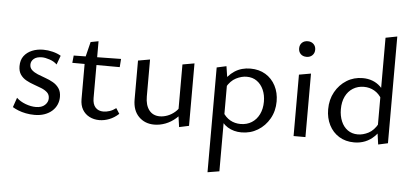

<svg xmlns="http://www.w3.org/2000/svg" viewBox="-61 -851 2731 1274"><g transform="rotate(5 1305.0 -214.5)"><path d="M183 10Q153 10 125 4.5Q97 -1 74.5 -10Q52 -19 36 -29L58 -93Q82 -70 118 -56.5Q154 -43 187 -43Q226 -43 247 -62.5Q268 -82 268 -107Q268 -132 252.5 -146.5Q237 -161 212.5 -171Q188 -181 161.5 -190Q135 -199 110.5 -212.5Q86 -226 71 -248Q56 -270 56 -304Q56 -345 76 -371.5Q96 -398 129.5 -412Q163 -426 204 -426Q235 -426 267 -418Q299 -410 322 -396L300 -336Q281 -355 251 -365Q221 -375 200 -375Q164 -375 145.5 -359Q127 -343 127 -320Q127 -298 142.5 -284Q158 -270 182 -260Q206 -250 233.5 -240.5Q261 -231 285.5 -217Q310 -203 325.5 -180.5Q341 -158 341 -123Q341 -96 330.5 -72Q320 -48 299.5 -29.5Q279 -11 249.5 -0.5Q220 10 183 10Z M614 7Q578 7 548.5 -8Q519 -23 502 -51.5Q485 -80 485 -122V-395L512 -504L564 -514V-136Q564 -94 583.5 -73Q603 -52 636 -52Q656 -52 677.5 -59Q699 -66 720 -82L743 -46Q714 -19 680.5 -6Q647 7 614 7ZM719 -355 403 -356 408 -405 723 -410Z M980 5Q917 5 876.5 -36Q836 -77 836 -150V-409L915 -423V-177Q915 -119 940.5 -86Q966 -53 1012 -53Q1037 -53 1063.5 -63Q1090 -73 1113.5 -93.5Q1137 -114 1152 -147L1179 -123Q1156 -80 1123.5 -51.5Q1091 -23 1054 -9Q1017 5 980 5ZM1146 7 1132 -92V-409L1211 -423V-7Z M1561 6Q1509 6 1469 -18.5Q1429 -43 1409 -90L1429 -119Q1450 -84 1481 -66.5Q1512 -49 1550 -49Q1592 -49 1624 -69Q1656 -89 1674 -125.5Q1692 -162 1692 -210Q1692 -254 1676.5 -289Q1661 -324 1632.5 -344.5Q1604 -365 1564 -365Q1530 -365 1493.5 -346.5Q1457 -328 1431 -282L1400 -302Q1434 -362 1479.5 -391.5Q1525 -421 1584 -421Q1642 -421 1685 -395Q1728 -369 1752 -323Q1776 -277 1776 -219Q1776 -155 1747 -104Q1718 -53 1669.5 -23.5Q1621 6 1561 6ZM1360 289V-409L1424 -423L1438 -332V276Z M1908 0V-409L1987 -423V0ZM1948 -531Q1923 -531 1908.5 -545.5Q1894 -560 1894 -583Q1894 -606 1908.5 -620.5Q1923 -635 1948 -635Q1971 -635 1986 -620.5Q2001 -606 2001 -583Q2001 -560 1986 -545.5Q1971 -531 1948 -531Z M2312 7Q2254 7 2211 -19.5Q2168 -46 2144.5 -92.5Q2121 -139 2121 -197Q2121 -262 2149.5 -313Q2178 -364 2225.5 -393.5Q2273 -423 2332 -423Q2367 -423 2396.5 -412Q2426 -401 2449.5 -379Q2473 -357 2487 -326L2466 -295Q2446 -330 2414.5 -348Q2383 -366 2345 -366Q2304 -366 2272 -346Q2240 -326 2222.5 -290Q2205 -254 2205 -205Q2205 -161 2220 -125Q2235 -89 2263.5 -68.5Q2292 -48 2331 -48Q2366 -48 2402 -66.5Q2438 -85 2464 -132L2494 -114Q2472 -73 2445 -46.5Q2418 -20 2384.5 -6.5Q2351 7 2312 7ZM2472 7 2459 -85V-703L2536 -718V-7Z"/></g></svg>

Font: Ysabeau Office Medium
Style: Regular
Weight: 500
Designer: Christian Thalmann (Catharsis Fonts)
Version: Version 2.001;gftools[0.9.30]; featfreeze: tnum,lnum,ss02